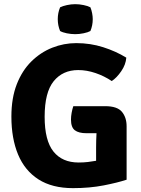

<svg xmlns="http://www.w3.org/2000/svg" viewBox="-20 -910 694 944"><path d="M452.5 -185.5Q452.5 -202 453 -219.5Q453.5 -237 454.5 -255H405.5Q367 -255 348 -269.5Q329 -284 329 -322Q329 -337.5 332.2 -355.5Q335.5 -373.5 340.5 -388H497Q556.5 -388 579.5 -360.2Q602.5 -332.5 602.5 -289V-26.5Q559 -12 490 1.5Q421 15 339 15Q236.5 15 169.2 -28Q102 -71 69 -150Q36 -229 36 -337Q36 -428 62.5 -495.8Q89 -563.5 134.5 -608.2Q180 -653 237 -675.5Q294 -698 355 -698Q424 -698 487 -678Q550 -658 601 -626.5Q598.5 -592.5 576.2 -560Q554 -527.5 529.5 -511.5Q493 -536 449.8 -550.8Q406.5 -565.5 364.5 -565.5Q288.5 -565.5 244 -510.8Q199.5 -456 199.5 -336Q199.5 -219 242.8 -165Q286 -111 366.5 -111Q390.5 -111 412 -113.5Q433.5 -116 452.5 -119.5ZM264 -816Q264 -846.5 275.5 -874Q288.5 -880.5 309.2 -885Q330 -889.5 350 -889.5Q370 -889.5 391.5 -885Q413 -880.5 424.5 -874Q430 -860.5 433 -844.8Q436 -829 436 -816Q436 -785 424.5 -757.5Q413 -751 391.5 -746.5Q370 -742 350 -742Q330 -742 308.8 -746.2Q287.5 -750.5 275.5 -757.5Q264 -785 264 -816Z"/></svg>

Font: Signika SC
Style: Bold
Weight: 700
Designer: Anna Giedryś
Foundry: Anna Giedryś
Version: Version 2.000; ttfautohint (v1.8.3) -l 8 -r 50 -G 200 -x 9 -